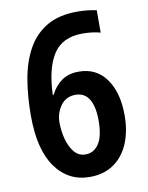

<svg xmlns="http://www.w3.org/2000/svg" viewBox="-83 -784 657 854"><g transform="rotate(-10 245.5 -357.0)"><path d="M42 -303Q42 -391 55 -467Q68 -543 100 -601Q132 -659 187 -691.5Q242 -724 325 -724Q371 -724 412 -715V-614Q375 -624 331 -624Q240 -624 199 -560.5Q158 -497 154 -378H158Q177 -416 208 -438Q239 -460 285 -460Q365 -460 409 -398Q453 -336 453 -234Q453 -161 429.5 -106Q406 -51 361.5 -20.5Q317 10 254 10Q157 10 99.5 -70Q42 -150 42 -303ZM252 -92Q290 -92 312.5 -126Q335 -160 335 -231Q335 -294 314.5 -327.5Q294 -361 253 -361Q210 -361 186 -327.5Q162 -294 162 -252Q162 -214 171.5 -177.5Q181 -141 201 -116.5Q221 -92 252 -92Z"/></g></svg>

Font: Noto Sans Thai Looped Condensed SemiBold
Style: Regular
Weight: 600
Width: 3
Designer: Sasikarn Vongin, Ben Mitchell
Foundry: The Fontpad Ltd
Version: Version 1.001; ttfautohint (v1.8.4.7-5d5b)